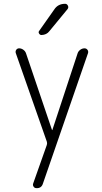

<svg xmlns="http://www.w3.org/2000/svg" viewBox="-20 -775 540 1015"><path d="M227.5 -26.4 63.5 -494.1Q60.5 -503.9 65.9 -511.7Q71.3 -519.5 81.1 -519.5Q92.8 -519.5 103 -512.2Q113.3 -504.9 117.2 -494.1L254.9 -87.9Q254.9 -86.9 255.9 -86.9Q256.8 -86.9 256.8 -87.9L390.6 -494.1Q394.5 -504.9 404.8 -512.2Q415 -519.5 426.8 -519.5Q436.5 -519.5 442.4 -511.7Q448.2 -503.9 445.3 -494.1L207 195.3Q199.2 220.7 172.9 219.7Q163.1 219.7 157.7 211.9Q152.3 204.1 155.3 195.3L227.5 -8.8Q230.5 -18.6 227.5 -26.4ZM266.6 -724.6Q286.1 -754.9 324.2 -754.9Q334 -754.9 338.9 -745.1Q343.8 -735.4 336.9 -726.6L241.2 -610.4Q226.6 -590.8 199.2 -589.8Q191.4 -589.8 186.5 -597.7Q181.6 -605.5 187.5 -612.3Z"/></svg>

Font: Rounded Mgen+ 1m light
Style: Regular
Weight: 200
Designer: [Source Han Sans]
Ryoko NISHIZUKA  (kana & ideographs); Paul D. Hunt (Latin, Greek & Cyrillic); Wenlong ZHANG  (bopomofo
Version: Version 1.059.20150602